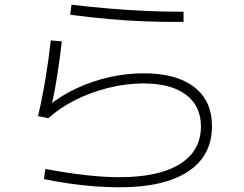

<svg xmlns="http://www.w3.org/2000/svg" viewBox="-20 -776 1040 817"><path d="M488 21Q440 21 385.5 17Q331 13 275 5Q219 -3 167 -14L173 -57Q257 -41 339 -31.5Q421 -22 488 -22Q656 -22 745.5 -78Q835 -134 835 -238Q835 -325 771.5 -373Q708 -421 590 -421Q516 -421 440.5 -402Q365 -383 299.5 -350Q234 -317 186 -273L142 -282Q161 -365 174.5 -447Q188 -529 196 -604L243 -600Q236 -535 224.5 -461Q213 -387 197 -317L189 -328Q241 -370 306.5 -400.5Q372 -431 445 -447.5Q518 -464 592 -464Q731 -464 806.5 -405.5Q882 -347 882 -239Q882 -113 780 -46Q678 21 488 21ZM761 -683Q676 -682 598.5 -685Q521 -688 443 -695Q365 -702 279 -713L284 -756Q368 -746 445.5 -739.5Q523 -733 600.5 -729.5Q678 -726 761 -726Z"/></svg>

Font: M PLUS 1 Code Light
Style: Regular
Weight: 300
Designer: Coji Morishita
Foundry: UNDERFOREST DESIGN
Version: Version 1.002